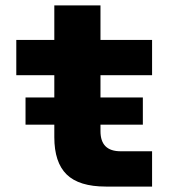

<svg xmlns="http://www.w3.org/2000/svg" viewBox="-20 -687 640 707"><path d="M74 -228V-328H180V-410H40V-540H180V-667H350V-540H540V-410H350V-328H506V-228H350V-204Q350 -130 424 -130H540V0H370Q271 0 225.5 -44.5Q180 -89 180 -182V-228Z"/></svg>

Font: Geist Mono UltraBlack
Style: Regular
Weight: 900
Monospace: yes
Designer: Basement.studio, Andrés Briganti, Mateo Zaragoza
Foundry: Basement.studio, Vercel, Andrés Briganti, Guido Ferreyra, Mateo Zaragoza
Version: Version 1.400; ttfautohint (v1.8.4.7-5d5b)